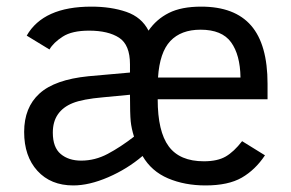

<svg xmlns="http://www.w3.org/2000/svg" viewBox="-20 -547 882 582"><path d="M202.1 15.1Q133.8 15.1 93.5 -29.1Q53.2 -73.2 53.2 -147Q53.2 -221.2 99.6 -263.4Q146 -305.7 248 -315.9L374 -327.1V-352.1Q374 -411.1 341.1 -432.6Q308.1 -454.1 250 -454.1Q198.2 -454.1 170.2 -436Q142.1 -418 129.9 -397L61 -439Q111.3 -526.9 256.8 -526.9Q316.9 -526.9 363 -511Q409.2 -495.1 430.2 -454.1Q454.1 -488.8 491.9 -507.8Q529.8 -526.9 589.8 -526.9Q691.4 -526.9 741.2 -469.5Q791 -412.1 791 -293V-246.1H458Q458 -148.4 491.5 -103.3Q524.9 -58.1 598.1 -58.1Q639.2 -58.1 664.1 -72.5Q689 -86.9 713.9 -119.1L783.2 -76.2Q753.9 -32.2 712.9 -8.5Q671.9 15.1 603 15.1Q540 15.1 489.5 -6.3Q439 -27.8 412.1 -74.2Q365.7 -34.7 308.1 -9.8Q250.5 15.1 202.1 15.1ZM226.1 -60.1Q268.1 -60.1 306.6 -80.6Q345.2 -101.1 386.2 -132.8Q378.4 -157.7 376.2 -179.4Q374 -201.2 374 -259.8L292 -252Q230.5 -246.6 200.7 -234.6Q170.9 -222.7 155.5 -200.4Q140.1 -178.2 140.1 -145Q140.1 -100.1 164.1 -80.1Q188 -60.1 226.1 -60.1ZM709 -312Q708 -380.9 680.4 -418.9Q652.8 -457 587.9 -457Q528.8 -457 496.3 -422.6Q463.9 -388.2 459 -312Z"/></svg>

Font: Lorenzo Sans
Style: Regular
Weight: 400
Foundry: Intel Corporation
Version: Version 1.00; ttfautohint (v1.5)